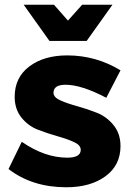

<svg xmlns="http://www.w3.org/2000/svg" viewBox="-20 -783 557 811"><path d="M346 -610H189L80 -763H208L267 -696L327 -763H455ZM206 -391Q206 -372 235 -359Q264 -346 306 -334.5Q348 -323 389.5 -306.5Q431 -290 460 -254Q489 -218 489 -166Q489 -85 425.5 -38.5Q362 8 260 8Q116 8 16 -69L72 -184Q169 -117 264 -117Q321 -117 321 -150Q321 -170 292.5 -183Q264 -196 223 -207.5Q182 -219 140.5 -235Q99 -251 70.5 -286.5Q42 -322 42 -374Q42 -456 104 -502.5Q166 -549 264 -549Q385 -549 489 -486L429 -370Q324 -425 257 -425Q206 -425 206 -391Z"/></svg>

Font: Montserrat arm
Style: Bold
Weight: 700
Designer: Julieta Ulanovsky
Foundry: Julieta Ulanovsky
Version: Version 6.000;PS 006.000;hotconv 1.0.88;makeotf.lib2.5.64775